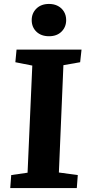

<svg xmlns="http://www.w3.org/2000/svg" viewBox="-20 -955 442 975"><path d="M144 -622 58 -639 64 -703H394L387 -639L302 -624L279 -79L375 -66L370 0H32L37 -66L120 -78ZM141 -853Q141 -888 165 -911.5Q189 -935 229 -935Q255 -935 274.5 -924.5Q294 -914 305 -895.5Q316 -877 316 -853Q316 -818 292.5 -794.5Q269 -771 229 -771Q189 -771 165 -794Q141 -817 141 -853Z"/></svg>

Font: Literata 18pt
Style: Bold Italic
Weight: 700
Italic angle: -2°
Designer: Latin by Veronika Burian and Jose Scaglione. Greek by Irene Vlachou. Cyrillic by Vera Evstafieva
Foundry: TypeTogether
Version: Version 3.103;gftools[0.9.29]